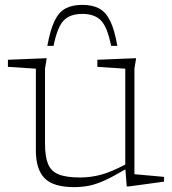

<svg xmlns="http://www.w3.org/2000/svg" viewBox="-20 -757 705 787"><path d="M164.5 -169Q164.5 -115 177 -84.8Q189.5 -54.5 220.8 -42Q252 -29.5 308 -29.5Q352.5 -29.5 394.5 -41Q436.5 -52.5 493.5 -82.5V-475.5L379 -483V-512L538 -518.5L531 -475.5V-43L652.5 -32V-12.5L510 7H499.5L494 -63Q446 -34.5 411.2 -18.5Q376.5 -2.5 347 3.8Q317.5 10 284 10Q198 10 162.5 -26.8Q127 -63.5 127 -140.5V-475.5L12.5 -483V-512L171.5 -518.5L164.5 -475.5ZM317.5 -700Q267 -700 241 -673Q215 -646 199.5 -569H174Q186 -634.5 203.5 -671Q221 -707.5 248.5 -722.2Q276 -737 317.5 -737Q359 -737 386.5 -722.2Q414 -707.5 431.8 -671Q449.5 -634.5 461 -569H435.5Q420 -646 394 -673Q368 -700 317.5 -700Z"/></svg>

Font: Newsreader 6pt ExtraLight
Style: Regular
Weight: 275
Designer: Hugues Gentile
Foundry: Production Type
Version: Version 1.003; ttfautohint (v1.8.3)